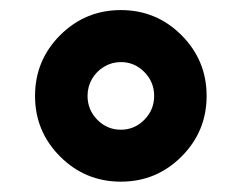

<svg xmlns="http://www.w3.org/2000/svg" viewBox="-20 -429 475 377"><path d="M151.9 -240.7Q151.9 -213.4 171.1 -193.8Q190.4 -174.3 217.3 -174.3Q244.1 -174.3 263.4 -193.8Q282.7 -213.4 282.7 -240.7Q282.7 -268.1 263.4 -287.6Q244.1 -307.1 217.3 -307.1Q199.7 -307.1 184.6 -298.1Q169.4 -289.1 160.6 -273.9Q151.9 -258.8 151.9 -240.7ZM98.1 -121.6Q48.8 -170.9 48.8 -240.7Q48.8 -310.5 98.1 -359.9Q147.5 -409.2 217.3 -409.2Q287.1 -409.2 336.4 -359.9Q385.7 -310.5 385.7 -240.7Q385.7 -170.9 336.4 -121.6Q287.1 -72.3 217.3 -72.3Q147.5 -72.3 98.1 -121.6Z"/></svg>

Font: Shabnam FD
Style: Bold
Weight: 700
Foundry: DejaVu fonts team - Redesigned by Saber Rastikerdar - Based on Vazir font
Version: Version 5.00;October 20, 2019;FontCreator 12.0.0.2547 64-bit